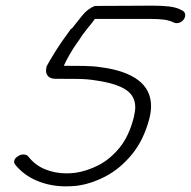

<svg xmlns="http://www.w3.org/2000/svg" viewBox="-20 -620 676 680"><path d="M213 40Q158 40 110.5 20Q63 0 33 -38Q30 -43 30 -47Q30 -57 41 -65Q52 -73 63 -73Q74 -73 80 -66Q104 -35 139.5 -20.5Q175 -6 215 -6Q223 -6 231 -6.5Q239 -7 247 -8Q288 -14 329 -35Q370 -56 403.5 -97Q437 -138 454 -205Q456 -215 457.5 -223.5Q459 -232 459 -240Q459 -281 424.5 -303Q390 -325 320 -335Q292 -340 255 -340.5Q218 -341 176 -341Q160 -341 151.5 -349Q143 -357 143 -370Q143 -373 143.5 -376Q144 -379 145 -383V-385Q154 -402 175 -436Q196 -470 233 -520V-517Q250 -538 270 -563.5Q290 -589 316 -599Q383 -599 433 -599.5Q483 -600 519 -600Q553 -600 579.5 -597Q606 -594 625 -583Q636 -578 636 -566Q636 -556 627 -547Q618 -538 606 -538Q604 -538 601 -538.5Q598 -539 596 -540Q580 -548 560.5 -550.5Q541 -553 512 -553H316Q307 -540 289.5 -519Q272 -498 258 -475L257 -474Q241 -452 227.5 -428.5Q214 -405 206 -387Q244 -387 277.5 -386.5Q311 -386 336 -382Q423 -371 469 -336.5Q515 -302 515 -244Q515 -224 509 -200Q489 -124 447.5 -73.5Q406 -23 355 4Q304 31 252 38Q242 39 232.5 39.5Q223 40 213 40Z"/></svg>

Font: Grape Nuts
Style: Regular
Weight: 400
Designer: Robert E. Leuschke
Foundry: Robert E. Leuschke
Version: Version 1.010; ttfautohint (v1.8.3)